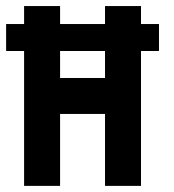

<svg xmlns="http://www.w3.org/2000/svg" viewBox="-20 -608 569 628"><path d="M58.8 -29.4H88.2V0H58.8ZM88.2 -29.4H117.6V0H88.2ZM117.6 -29.4H147.1V0H117.6ZM147.1 -29.4H176.5V0H147.1ZM147.1 -58.8H176.5V-29.4H147.1ZM117.6 -58.8H147.1V-29.4H117.6ZM88.2 -58.8H117.6V-29.4H88.2ZM58.8 -58.8H88.2V-29.4H58.8ZM58.8 -88.2H88.2V-58.8H58.8ZM58.8 -117.6H88.2V-88.2H58.8ZM58.8 -147.1H88.2V-117.6H58.8ZM58.8 -176.5H88.2V-147.1H58.8ZM58.8 -205.9H88.2V-176.5H58.8ZM58.8 -235.3H88.2V-205.9H58.8ZM58.8 -264.7H88.2V-235.3H58.8ZM88.2 -264.7H117.6V-235.3H88.2ZM88.2 -294.1H117.6V-264.7H88.2ZM88.2 -323.5H117.6V-294.1H88.2ZM117.6 -323.5H147.1V-294.1H117.6ZM117.6 -294.1H147.1V-264.7H117.6ZM147.1 -294.1H176.5V-264.7H147.1ZM147.1 -264.7H176.5V-235.3H147.1ZM147.1 -235.3H176.5V-205.9H147.1ZM147.1 -205.9H176.5V-176.5H147.1ZM147.1 -176.5H176.5V-147.1H147.1ZM147.1 -147.1H176.5V-117.6H147.1ZM147.1 -117.6H176.5V-88.2H147.1ZM147.1 -88.2H176.5V-58.8H147.1ZM117.6 -88.2H147.1V-58.8H117.6ZM117.6 -117.6H147.1V-88.2H117.6ZM117.6 -147.1H147.1V-117.6H117.6ZM117.6 -176.5H147.1V-147.1H117.6ZM117.6 -205.9H147.1V-176.5H117.6ZM117.6 -235.3H147.1V-205.9H117.6ZM117.6 -264.7H147.1V-235.3H117.6ZM88.2 -235.3H117.6V-205.9H88.2ZM88.2 -205.9H117.6V-176.5H88.2ZM88.2 -176.5H117.6V-147.1H88.2ZM88.2 -147.1H117.6V-117.6H88.2ZM88.2 -117.6H117.6V-88.2H88.2ZM88.2 -88.2H117.6V-58.8H88.2ZM58.8 -588.2H88.2V-558.8H58.8ZM58.8 -558.8H88.2V-529.4H58.8ZM58.8 -500H88.2V-470.6H58.8ZM58.8 -470.6H88.2V-441.2H58.8ZM58.8 -441.2H88.2V-411.8H58.8ZM58.8 -411.8H88.2V-382.4H58.8ZM58.8 -382.4H88.2V-352.9H58.8ZM58.8 -352.9H88.2V-323.5H58.8ZM58.8 -323.5H88.2V-294.1H58.8ZM58.8 -294.1H88.2V-264.7H58.8ZM88.2 -411.8H117.6V-382.4H88.2ZM88.2 -441.2H117.6V-411.8H88.2ZM88.2 -470.6H117.6V-441.2H88.2ZM88.2 -500H117.6V-470.6H88.2ZM88.2 -529.4H117.6V-500H88.2ZM58.8 -529.4H88.2V-500H58.8ZM88.2 -588.2H117.6V-558.8H88.2ZM117.6 -588.2H147.1V-558.8H117.6ZM117.6 -558.8H147.1V-529.4H117.6ZM147.1 -529.4H176.5V-500H147.1ZM147.1 -558.8H176.5V-529.4H147.1ZM147.1 -588.2H176.5V-558.8H147.1ZM147.1 -500H176.5V-470.6H147.1ZM147.1 -470.6H176.5V-441.2H147.1ZM147.1 -441.2H176.5V-411.8H147.1ZM147.1 -411.8H176.5V-382.4H147.1ZM147.1 -382.4H176.5V-352.9H147.1ZM147.1 -352.9H176.5V-323.5H147.1ZM147.1 -323.5H176.5V-294.1H147.1ZM117.6 -352.9H147.1V-323.5H117.6ZM117.6 -382.4H147.1V-352.9H117.6ZM117.6 -411.8H147.1V-382.4H117.6ZM88.2 -382.4H117.6V-352.9H88.2ZM88.2 -352.9H117.6V-323.5H88.2ZM117.6 -441.2H147.1V-411.8H117.6ZM117.6 -529.4H147.1V-500H117.6ZM117.6 -500H147.1V-470.6H117.6ZM117.6 -470.6H147.1V-441.2H117.6ZM88.2 -558.8H117.6V-529.4H88.2ZM352.9 -29.4H382.4V0H352.9ZM382.4 -29.4H411.8V0H382.4ZM411.8 -29.4H441.2V0H411.8ZM411.8 -58.8H441.2V-29.4H411.8ZM382.4 -58.8H411.8V-29.4H382.4ZM352.9 -58.8H382.4V-29.4H352.9ZM352.9 -88.2H382.4V-58.8H352.9ZM352.9 -117.6H382.4V-88.2H352.9ZM352.9 -147.1H382.4V-117.6H352.9ZM352.9 -176.5H382.4V-147.1H352.9ZM352.9 -205.9H382.4V-176.5H352.9ZM352.9 -235.3H382.4V-205.9H352.9ZM352.9 -264.7H382.4V-235.3H352.9ZM382.4 -264.7H411.8V-235.3H382.4ZM382.4 -294.1H411.8V-264.7H382.4ZM382.4 -323.5H411.8V-294.1H382.4ZM411.8 -323.5H441.2V-294.1H411.8ZM411.8 -294.1H441.2V-264.7H411.8ZM411.8 -88.2H441.2V-58.8H411.8ZM411.8 -117.6H441.2V-88.2H411.8ZM411.8 -147.1H441.2V-117.6H411.8ZM411.8 -176.5H441.2V-147.1H411.8ZM411.8 -205.9H441.2V-176.5H411.8ZM411.8 -235.3H441.2V-205.9H411.8ZM411.8 -264.7H441.2V-235.3H411.8ZM382.4 -235.3H411.8V-205.9H382.4ZM382.4 -205.9H411.8V-176.5H382.4ZM382.4 -176.5H411.8V-147.1H382.4ZM382.4 -147.1H411.8V-117.6H382.4ZM382.4 -117.6H411.8V-88.2H382.4ZM382.4 -88.2H411.8V-58.8H382.4ZM352.9 -588.2H382.4V-558.8H352.9ZM352.9 -558.8H382.4V-529.4H352.9ZM352.9 -500H382.4V-470.6H352.9ZM352.9 -470.6H382.4V-441.2H352.9ZM352.9 -441.2H382.4V-411.8H352.9ZM352.9 -411.8H382.4V-382.4H352.9ZM352.9 -382.4H382.4V-352.9H352.9ZM352.9 -352.9H382.4V-323.5H352.9ZM352.9 -323.5H382.4V-294.1H352.9ZM352.9 -294.1H382.4V-264.7H352.9ZM382.4 -411.8H411.8V-382.4H382.4ZM382.4 -441.2H411.8V-411.8H382.4ZM382.4 -470.6H411.8V-441.2H382.4ZM382.4 -500H411.8V-470.6H382.4ZM382.4 -529.4H411.8V-500H382.4ZM352.9 -529.4H382.4V-500H352.9ZM382.4 -588.2H411.8V-558.8H382.4ZM411.8 -588.2H441.2V-558.8H411.8ZM411.8 -558.8H441.2V-529.4H411.8ZM411.8 -352.9H441.2V-323.5H411.8ZM411.8 -382.4H441.2V-352.9H411.8ZM411.8 -411.8H441.2V-382.4H411.8ZM382.4 -382.4H411.8V-352.9H382.4ZM382.4 -352.9H411.8V-323.5H382.4ZM411.8 -441.2H441.2V-411.8H411.8ZM411.8 -529.4H441.2V-500H411.8ZM411.8 -500H441.2V-470.6H411.8ZM411.8 -470.6H441.2V-441.2H411.8ZM382.4 -558.8H411.8V-529.4H382.4ZM176.5 -352.9H205.9V-323.5H176.5ZM205.9 -352.9H235.3V-323.5H205.9ZM235.3 -352.9H264.7V-323.5H235.3ZM264.7 -352.9H294.1V-323.5H264.7ZM294.1 -352.9H323.5V-323.5H294.1ZM323.5 -352.9H352.9V-323.5H323.5ZM323.5 -264.7H352.9V-235.3H323.5ZM294.1 -264.7H323.5V-235.3H294.1ZM294.1 -294.1H323.5V-264.7H294.1ZM264.7 -294.1H294.1V-264.7H264.7ZM235.3 -294.1H264.7V-264.7H235.3ZM205.9 -294.1H235.3V-264.7H205.9ZM176.5 -294.1H205.9V-264.7H176.5ZM176.5 -264.7H205.9V-235.3H176.5ZM205.9 -264.7H235.3V-235.3H205.9ZM235.3 -264.7H264.7V-235.3H235.3ZM264.7 -264.7H294.1V-235.3H264.7ZM323.5 -294.1H352.9V-264.7H323.5ZM294.1 -323.5H323.5V-294.1H294.1ZM264.7 -323.5H294.1V-294.1H264.7ZM176.5 -323.5H205.9V-294.1H176.5ZM205.9 -323.5H235.3V-294.1H205.9ZM235.3 -323.5H264.7V-294.1H235.3ZM323.5 -323.5H352.9V-294.1H323.5ZM323.5 -588.2H352.9V-558.8H323.5ZM323.5 -558.8H352.9V-529.4H323.5ZM323.5 -529.4H352.9V-500H323.5ZM323.5 -500H352.9V-470.6H323.5ZM323.5 -470.6H352.9V-441.2H323.5ZM323.5 -441.2H352.9V-411.8H323.5ZM323.5 -411.8H352.9V-382.4H323.5ZM323.5 -382.4H352.9V-352.9H323.5ZM323.5 -235.3H352.9V-205.9H323.5ZM323.5 -205.9H352.9V-176.5H323.5ZM323.5 -147.1H352.9V-117.6H323.5ZM323.5 -117.6H352.9V-88.2H323.5ZM323.5 -88.2H352.9V-58.8H323.5ZM323.5 -58.8H352.9V-29.4H323.5ZM323.5 -29.4H352.9V0H323.5ZM323.5 -176.5H352.9V-147.1H323.5ZM176.5 -529.4H205.9V-500H176.5ZM205.9 -529.4H235.3V-500H205.9ZM235.3 -529.4H264.7V-500H235.3ZM264.7 -529.4H294.1V-500H264.7ZM294.1 -529.4H323.5V-500H294.1ZM294.1 -500H323.5V-470.6H294.1ZM294.1 -470.6H323.5V-441.2H294.1ZM264.7 -470.6H294.1V-441.2H264.7ZM235.3 -470.6H264.7V-441.2H235.3ZM205.9 -470.6H235.3V-441.2H205.9ZM176.5 -470.6H205.9V-441.2H176.5ZM176.5 -500H205.9V-470.6H176.5ZM205.9 -500H235.3V-470.6H205.9ZM235.3 -500H264.7V-470.6H235.3ZM264.7 -500H294.1V-470.6H264.7ZM441.2 -529.4H470.6V-500H441.2ZM470.6 -529.4H500V-500H470.6ZM470.6 -500H500V-470.6H470.6ZM470.6 -470.6H500V-441.2H470.6ZM441.2 -470.6H470.6V-441.2H441.2ZM441.2 -500H470.6V-470.6H441.2ZM29.4 -529.4H58.8V-500H29.4ZM0 -529.4H29.4V-500H0ZM0 -500H29.4V-470.6H0ZM0 -470.6H29.4V-441.2H0ZM29.4 -470.6H58.8V-441.2H29.4ZM29.4 -500H58.8V-470.6H29.4Z"/></svg>

Font: Jersey 20
Style: Regular
Weight: 400
Designer: Sarah Cadigan-Fried
Version: Version 1.000; ttfautohint (v1.8.4.7-5d5b)